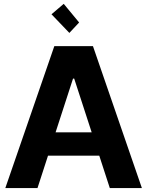

<svg xmlns="http://www.w3.org/2000/svg" viewBox="-20 -964 754 984"><path d="M172.1 0H7.2L258.4 -727.5H456.4L707.2 0H542.8L360.2 -561.3H354.3ZM162.3 -285.9H551.4V-166.2H162.3ZM335.5 -795.3 243.9 -890.8 306.6 -944.3 385.5 -848.8Z"/></svg>

Font: Inter Tight
Style: Regular
Weight: 400
Designer: Rasmus Andersson
Foundry: rsms
Version: Version 3.002